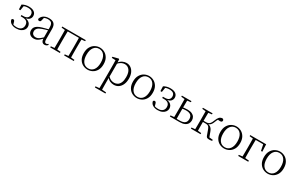

<svg xmlns="http://www.w3.org/2000/svg" viewBox="222 -2155 6191 4049"><g transform="rotate(30 3317.0 -131.0)"><path d="M213 14Q146 14 97.5 -14.5Q49 -43 37 -100Q42 -113 51 -119Q60 -125 71 -125Q85 -125 95 -115.5Q105 -106 110 -87L133 -9L88 -45Q119 -28 149 -21Q179 -14 215 -14Q280 -14 318 -47.5Q356 -81 356 -140Q356 -175 342 -201.5Q328 -228 298.5 -242.5Q269 -257 220 -257H174V-288H217Q283 -288 314.5 -314.5Q346 -341 346 -390Q345 -440 313.5 -465.5Q282 -491 217 -491Q183 -491 152.5 -483.5Q122 -476 92 -456L124 -487L104 -364H69L65 -479Q101 -501 141.5 -511.5Q182 -522 225 -522Q310 -522 356 -487.5Q402 -453 402 -392Q402 -345 367.5 -310Q333 -275 253 -269L255 -277Q310 -273 346 -254.5Q382 -236 400 -206Q418 -176 418 -137Q418 -98 394.5 -63.5Q371 -29 325.5 -7.5Q280 14 213 14Z M645 14Q587 14 548 -19Q509 -52 509 -114Q509 -151 525.5 -180.5Q542 -210 579.5 -234Q617 -258 679 -276Q722 -289 766.5 -300.5Q811 -312 851 -321V-297Q811 -287 769.5 -275Q728 -263 691 -249Q624 -225 597.5 -194Q571 -163 571 -125Q571 -78 598 -54Q625 -30 669 -30Q694 -30 717.5 -39.5Q741 -49 770.5 -72Q800 -95 840 -134L846 -89H827Q795 -55 767 -32Q739 -9 710 2.5Q681 14 645 14ZM907 13Q865 13 844.5 -17.5Q824 -48 822 -102V-106V-350Q822 -407 809 -437.5Q796 -468 770 -480Q744 -492 704 -492Q674 -492 644 -483Q614 -474 582 -454L618 -482L599 -402Q595 -382 585 -374Q575 -366 559 -366Q528 -366 522 -397Q539 -456 590 -489Q641 -522 717 -522Q799 -522 840 -482.5Q881 -443 881 -354V-113Q881 -61 893 -43Q905 -25 927 -25Q940 -25 950 -30Q960 -35 972 -46L987 -30Q972 -8 951.5 2.5Q931 13 907 13Z M1125 0Q1126 -24 1126.5 -64.5Q1127 -105 1127.5 -148.5Q1128 -192 1128 -226V-283Q1128 -316 1127.5 -359.5Q1127 -403 1126.5 -443.5Q1126 -484 1125 -508H1193Q1192 -484 1191.5 -443.5Q1191 -403 1190.5 -359.5Q1190 -316 1190 -283V-226Q1190 -192 1190.5 -148.5Q1191 -105 1191.5 -64.5Q1192 -24 1193 0ZM1464 0Q1465 -24 1465.5 -64.5Q1466 -105 1466.5 -148.5Q1467 -192 1467 -226V-283Q1467 -316 1466.5 -359.5Q1466 -403 1465.5 -443.5Q1465 -484 1464 -508H1530Q1529 -484 1528.5 -443.5Q1528 -403 1527.5 -359.5Q1527 -316 1527 -283V-226Q1527 -192 1527.5 -148.5Q1528 -105 1528.5 -64.5Q1529 -24 1530 0ZM1041 0V-27L1150 -38H1170L1277 -27V0ZM1380 0V-27L1488 -38H1509L1615 -27V0ZM1041 -482V-508H1158V-470H1150ZM1497 -470V-508H1614V-482L1509 -470ZM1158 -477V-508H1497V-477Z M1954 14Q1893 14 1838 -15Q1783 -44 1748.5 -103.5Q1714 -163 1714 -253Q1714 -343 1749 -403Q1784 -463 1839 -492.5Q1894 -522 1954 -522Q2015 -522 2070 -492.5Q2125 -463 2160 -403Q2195 -343 2195 -253Q2195 -163 2160 -103.5Q2125 -44 2070 -15Q2015 14 1954 14ZM1954 -16Q2034 -16 2080.5 -77.5Q2127 -139 2127 -252Q2127 -365 2080.5 -428Q2034 -491 1954 -491Q1874 -491 1827.5 -428Q1781 -365 1781 -252Q1781 -139 1827.5 -77.5Q1874 -16 1954 -16Z M2279 260V233L2391 223H2412L2536 233V260ZM2369 260Q2370 229 2370.5 189.5Q2371 150 2371.5 108.5Q2372 67 2372 32V-278Q2372 -330 2371.5 -374Q2371 -418 2369 -455L2276 -459V-485L2413 -519L2426 -511L2431 -425L2433 -420V-80L2432 -71V32Q2432 66 2432.5 107.5Q2433 149 2433.5 189Q2434 229 2435 260ZM2592 14Q2549 14 2503.5 -4.5Q2458 -23 2419 -75H2406L2418 -108Q2459 -62 2497 -44.5Q2535 -27 2579 -27Q2624 -27 2661 -50Q2698 -73 2720.5 -124Q2743 -175 2743 -257Q2743 -369 2698.5 -425.5Q2654 -482 2583 -482Q2543 -482 2502.5 -462.5Q2462 -443 2415 -389L2406 -420H2418Q2458 -475 2506.5 -498.5Q2555 -522 2603 -522Q2664 -522 2710 -489.5Q2756 -457 2782.5 -398Q2809 -339 2809 -259Q2809 -175 2781.5 -113.5Q2754 -52 2705 -19Q2656 14 2592 14Z M3153 14Q3092 14 3037 -15Q2982 -44 2947.5 -103.5Q2913 -163 2913 -253Q2913 -343 2948 -403Q2983 -463 3038 -492.5Q3093 -522 3153 -522Q3214 -522 3269 -492.5Q3324 -463 3359 -403Q3394 -343 3394 -253Q3394 -163 3359 -103.5Q3324 -44 3269 -15Q3214 14 3153 14ZM3153 -16Q3233 -16 3279.5 -77.5Q3326 -139 3326 -252Q3326 -365 3279.5 -428Q3233 -491 3153 -491Q3073 -491 3026.5 -428Q2980 -365 2980 -252Q2980 -139 3026.5 -77.5Q3073 -16 3153 -16Z M3659 14Q3592 14 3543.5 -14.5Q3495 -43 3483 -100Q3488 -113 3497 -119Q3506 -125 3517 -125Q3531 -125 3541 -115.5Q3551 -106 3556 -87L3579 -9L3534 -45Q3565 -28 3595 -21Q3625 -14 3661 -14Q3726 -14 3764 -47.5Q3802 -81 3802 -140Q3802 -175 3788 -201.5Q3774 -228 3744.5 -242.5Q3715 -257 3666 -257H3620V-288H3663Q3729 -288 3760.5 -314.5Q3792 -341 3792 -390Q3791 -440 3759.5 -465.5Q3728 -491 3663 -491Q3629 -491 3598.5 -483.5Q3568 -476 3538 -456L3570 -487L3550 -364H3515L3511 -479Q3547 -501 3587.5 -511.5Q3628 -522 3671 -522Q3756 -522 3802 -487.5Q3848 -453 3848 -392Q3848 -345 3813.5 -310Q3779 -275 3699 -269L3701 -277Q3756 -273 3792 -254.5Q3828 -236 3846 -206Q3864 -176 3864 -137Q3864 -98 3840.5 -63.5Q3817 -29 3771.5 -7.5Q3726 14 3659 14Z M4072 0V-29H4175Q4258 -29 4298.5 -60Q4339 -91 4339 -157Q4339 -219 4302.5 -250.5Q4266 -282 4189 -282Q4160 -282 4131.5 -278.5Q4103 -275 4073 -269V-300Q4105 -305 4138 -309Q4171 -313 4204 -313Q4274 -313 4317 -292.5Q4360 -272 4380 -237Q4400 -202 4400 -159Q4400 -115 4378.5 -79Q4357 -43 4311 -21.5Q4265 0 4191 0ZM4039 0Q4040 -24 4040.5 -64.5Q4041 -105 4041.5 -148.5Q4042 -192 4042 -226V-283Q4042 -316 4041.5 -359.5Q4041 -403 4040.5 -443.5Q4040 -484 4039 -508H4105Q4104 -484 4103.5 -443.5Q4103 -403 4102.5 -359.5Q4102 -316 4102 -282V-226Q4102 -192 4102.5 -148.5Q4103 -105 4103.5 -64.5Q4104 -24 4105 0ZM3955 -482V-508H4188V-482L4083 -470H4062ZM3955 0V-27L4062 -38H4075V0Z M4467 0V-27L4576 -38H4596L4702 -27V0ZM4467 -482V-508H4702V-482L4596 -470H4576ZM4551 0Q4552 -24 4552.5 -64.5Q4553 -105 4553.5 -148.5Q4554 -192 4554 -226V-283Q4554 -316 4553.5 -359.5Q4553 -403 4552.5 -443.5Q4552 -484 4551 -508H4619Q4618 -484 4617.5 -443Q4617 -402 4616.5 -356.5Q4616 -311 4616 -273V-254Q4616 -206 4616.5 -156.5Q4617 -107 4617.5 -65.5Q4618 -24 4619 0ZM4835 -40 4788 -169Q4775 -203 4761.5 -220Q4748 -237 4728 -243Q4708 -249 4677 -249H4584V-277H4676Q4707 -277 4730 -286Q4753 -295 4772.5 -320Q4792 -345 4809 -392Q4835 -460 4861.5 -488Q4888 -516 4933 -522Q4970 -513 4970 -483Q4970 -464 4957 -453.5Q4944 -443 4918 -443Q4896 -443 4880.5 -446Q4865 -449 4850 -453L4895 -479Q4876 -460 4863 -440Q4850 -420 4836 -381Q4821 -340 4803.5 -314.5Q4786 -289 4763.5 -276Q4741 -263 4712 -257V-268Q4750 -264 4775.5 -252Q4801 -240 4820 -216Q4839 -192 4854 -151L4905 -14L4863 -38L4985 -26V0Q4969 3 4951.5 5.5Q4934 8 4920 8Q4878 8 4861.5 -2Q4845 -12 4835 -40Z M5280 14Q5219 14 5164 -15Q5109 -44 5074.5 -103.5Q5040 -163 5040 -253Q5040 -343 5075 -403Q5110 -463 5165 -492.5Q5220 -522 5280 -522Q5341 -522 5396 -492.5Q5451 -463 5486 -403Q5521 -343 5521 -253Q5521 -163 5486 -103.5Q5451 -44 5396 -15Q5341 14 5280 14ZM5280 -16Q5360 -16 5406.5 -77.5Q5453 -139 5453 -252Q5453 -365 5406.5 -428Q5360 -491 5280 -491Q5200 -491 5153.5 -428Q5107 -365 5107 -252Q5107 -139 5153.5 -77.5Q5200 -16 5280 -16Z M5703 0Q5704 -24 5704.5 -64.5Q5705 -105 5705.5 -148.5Q5706 -192 5706 -226V-275Q5706 -312 5705.5 -357Q5705 -402 5704.5 -443Q5704 -484 5703 -508H5771Q5770 -484 5769.5 -443Q5769 -402 5768.5 -357Q5768 -312 5768 -275V-226Q5768 -192 5768.5 -148.5Q5769 -105 5769.5 -64.5Q5770 -24 5771 0ZM5736 -477V-508H6007L6015 -331H5983L5947 -504L5978 -477ZM5619 0V-27L5726 -38H5746L5864 -27V0ZM5619 -482V-508H5736V-470H5728Z M6341 14Q6280 14 6225 -15Q6170 -44 6135.5 -103.5Q6101 -163 6101 -253Q6101 -343 6136 -403Q6171 -463 6226 -492.5Q6281 -522 6341 -522Q6402 -522 6457 -492.5Q6512 -463 6547 -403Q6582 -343 6582 -253Q6582 -163 6547 -103.5Q6512 -44 6457 -15Q6402 14 6341 14ZM6341 -16Q6421 -16 6467.5 -77.5Q6514 -139 6514 -252Q6514 -365 6467.5 -428Q6421 -491 6341 -491Q6261 -491 6214.5 -428Q6168 -365 6168 -252Q6168 -139 6214.5 -77.5Q6261 -16 6341 -16Z"/></g></svg>

Font: Noto Serif HK
Style: Regular
Weight: 200
Designer: Ryoko NISHIZUKA 西塚涼子 (kana & ideographs); Frank Grießhammer (Latin, Greek & Cyrillic); Wenlong ZHANG 张文龙 (bopomofo); San
Foundry: Adobe
Version: Version 2.001;hotconv 1.1.0;makeotfexe 2.6.0